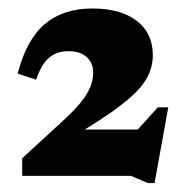

<svg xmlns="http://www.w3.org/2000/svg" viewBox="-20 -706 424 441"><path d="M243.5 -350 342.5 -459.5H366.5L335 -285.5H319.5L281 -302H31V-342.5L118.5 -423Q148 -449.5 164.2 -469.2Q180.5 -489 187.2 -506Q194 -523 194 -539.5Q194 -561.5 179 -575Q164 -588.5 137.5 -588.5Q110 -588.5 92.2 -573Q74.5 -557.5 63 -523L20.5 -537Q41 -615.5 83.2 -651Q125.5 -686.5 192.5 -686.5Q257 -686.5 294 -658.2Q331 -630 331 -579.5Q331 -552.5 318.2 -528.2Q305.5 -504 273.2 -476.8Q241 -449.5 182 -413L127 -378.5L125.5 -408.5H346.5Z"/></svg>

Font: Newsreader 16pt 16pt ExtraBold
Style: Regular
Weight: 800
Version: Version 1.003